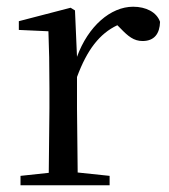

<svg xmlns="http://www.w3.org/2000/svg" viewBox="-20 -551 502 571"><path d="M124 0H306V-28L211 -38L209 -229V-322C239 -403 276 -451 329 -476L338 -467C361 -443 378 -429 404 -429C439 -429 455 -451 456 -486C446 -515 414 -531 376 -531C309 -531 242 -473 209 -382L203 -520L190 -528L36 -488V-462L124 -458C126 -408 127 -358 127 -289V-229L125 -37L41 -28V0Z"/></svg>

Font: Harano Aji Mincho
Style: Regular
Weight: 400
Foundry: Masamichi Hosoda
Version: HaranoAjiMincho-Regular version 20230610;ttx 4.39.4